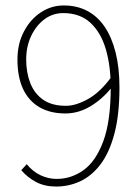

<svg xmlns="http://www.w3.org/2000/svg" viewBox="-20 -672 512 704"><path d="M186 12Q144 12 112.5 -4.5Q81 -21 58 -48L78 -70Q100 -43 128.5 -29.5Q157 -16 188 -16Q241 -16 286 -48Q331 -80 358.5 -153.5Q386 -227 386 -352Q386 -430 368 -491.5Q350 -553 311.5 -588.5Q273 -624 212 -624Q173 -624 142.5 -601Q112 -578 94 -539.5Q76 -501 76 -454Q76 -406 91 -367.5Q106 -329 138 -306.5Q170 -284 222 -284Q258 -284 303 -309Q348 -334 390 -392V-352Q356 -309 312 -282.5Q268 -256 220 -256Q164 -256 124.5 -279Q85 -302 64.5 -346Q44 -390 44 -454Q44 -511 67.5 -556Q91 -601 129.5 -626.5Q168 -652 214 -652Q262 -652 300 -632Q338 -612 364 -573.5Q390 -535 404 -479Q418 -423 418 -352Q418 -250 399 -180Q380 -110 347.5 -68Q315 -26 273.5 -7Q232 12 186 12Z"/></svg>

Font: Source Sans Variable
Style: Regular
Weight: 200
Designer: Paul D. Hunt
Foundry: Adobe Systems Incorporated
Version: Version 3.006;hotconv 1.0.111;makeotfexe 2.5.65597